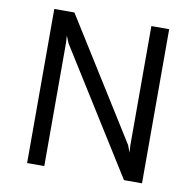

<svg xmlns="http://www.w3.org/2000/svg" viewBox="-81 -810 910 892"><g transform="rotate(10 374.5 -363.5)"><path d="M197 -581 183 -615 185 -581V0H104V-727H199L552 -163L564 -130L562 -165V-727H646V0H561Z"/></g></svg>

Font: Expletus Sans
Style: Regular
Weight: 400
Designer: Jasper de Waard
Foundry: Designtown
Version: Version 7.028